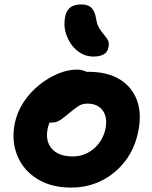

<svg xmlns="http://www.w3.org/2000/svg" viewBox="-20 -837 689 869"><path d="M303 12Q211 12 148 -27.5Q85 -67 58 -133.5Q31 -200 47 -280Q58 -331 87 -375Q116 -419 157 -452Q198 -485 242.5 -503.5Q287 -522 328 -522Q345 -522 361.5 -516.5Q378 -511 387.5 -499.5Q397 -488 393 -468Q385 -432 365 -405Q345 -378 298 -363Q274 -355 252.5 -339Q231 -323 216 -302Q201 -281 196 -256Q184 -199 214.5 -164Q245 -129 309 -129Q363 -129 404.5 -164Q446 -199 458 -257Q467 -307 444.5 -337.5Q422 -368 375 -368Q351 -368 333.5 -356Q316 -344 292 -324Q274 -309 262 -300Q250 -291 238.5 -286.5Q227 -282 211 -282Q193 -282 178 -300Q163 -318 171 -357Q177 -385 198.5 -413Q220 -441 250.5 -463Q281 -485 314.5 -498.5Q348 -512 379 -512Q468 -512 523.5 -477Q579 -442 600.5 -381.5Q622 -321 606 -244Q591 -166 547 -108.5Q503 -51 440 -19.5Q377 12 303 12ZM403 -581Q374 -581 349 -594.5Q324 -608 306.5 -631Q289 -654 279.5 -682Q270 -710 272 -739Q274 -779 292.5 -798Q311 -817 349 -817Q379 -817 394.5 -801Q410 -785 415 -752Q419 -726 429.5 -709Q440 -692 451 -679.5Q462 -667 468.5 -655Q475 -643 471 -624Q467 -600 448.5 -590.5Q430 -581 403 -581Z"/></svg>

Font: Shantell Sans Light
Style: Bold Italic
Weight: 700
Italic angle: -11°
Version: Version 1.011;[c5ecc13dd]